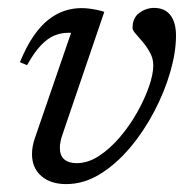

<svg xmlns="http://www.w3.org/2000/svg" viewBox="-20 -456 482 486"><path d="M425.5 -365.5Q425.5 -324 411 -273.8Q396.5 -223.5 370.2 -173.5Q344 -123.5 309 -82Q274 -40.5 233 -15.2Q192 10 147.5 10Q108 10 84.5 -10.5Q61 -31 61 -66Q61 -85.5 68.5 -107L160 -373Q158 -373 156.2 -373Q154.5 -373 152.5 -373Q134.5 -373 117.5 -366Q100.5 -359 83.5 -341.2Q66.5 -323.5 48.5 -291L30.5 -298.5Q46.5 -338 64.8 -364.5Q83 -391 103 -406.5Q123 -422 144 -428.8Q165 -435.5 186 -435.5Q196 -435.5 205.8 -434.2Q215.5 -433 225.2 -431Q235 -429 244 -426L138.5 -116.5Q135 -106.5 133.2 -97.8Q131.5 -89 131.5 -82Q131.5 -62 142.8 -52.5Q154 -43 174 -43Q202.5 -43 230.5 -61.2Q258.5 -79.5 283.2 -108.5Q308 -137.5 327 -171.2Q346 -205 357 -236.5Q368 -268 368 -290.5Q368 -307.5 360 -322.2Q352 -337 341.8 -349.2Q331.5 -361.5 323.5 -370.5Q315.5 -379.5 315.5 -385Q315.5 -411 332.8 -423.5Q350 -436 370 -436Q397 -436 411.2 -417.8Q425.5 -399.5 425.5 -365.5Z"/></svg>

Font: Newsreader Text
Style: Italic
Weight: 400
Italic angle: -17°
Designer: Hugues Gentile
Foundry: Production Type
Version: Version 1.001